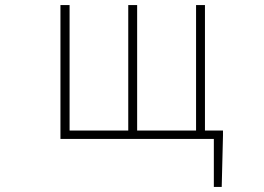

<svg xmlns="http://www.w3.org/2000/svg" viewBox="-20 -547 1040 756"><path d="M218 0H822V189H853L858 -13V-33H787V-527H752V-33H520V-527H485V-33H254V-527H218Z"/></svg>

Font: Harano Aji Gothic TW ExtraLight
Style: Regular
Weight: 250
Foundry: Masamichi Hosoda
Version: HaranoAjiGothicTW-ExtraLight version 20230610;ttx 4.39.4